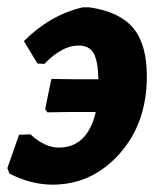

<svg xmlns="http://www.w3.org/2000/svg" viewBox="-32 -495 436 523"><path d="M111 8Q53 8 -6 -22L-12 -37L20 -128L51 -129Q90 -93 128 -93Q206 -93 229 -190H164L97 -189L91 -198L108 -280L180 -279H236Q235 -329 223 -350Q211 -371 182 -371Q137 -371 89 -321L70 -322L33 -383Q104 -454 193 -475H212Q294 -463 331 -418.5Q368 -374 368 -287Q368 -159 293 -75.5Q218 8 111 8Z"/></svg>

Font: Alegreya Sans ExtraBold
Style: Italic
Weight: 800
Italic angle: -7°
Designer: Juan Pablo del Peral
Foundry: Huerta Tipografica
Version: Version 2.007